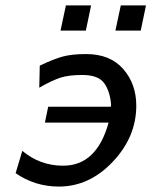

<svg xmlns="http://www.w3.org/2000/svg" viewBox="-20 -686 563 714"><path d="M38.1 -42 63 -125Q128.9 -69.8 214.8 -69.8Q339.8 -69.8 383.8 -230H147L159.2 -289.1H392.1L393.1 -296.9Q389.2 -346.7 367.2 -377Q345.2 -407.2 286.1 -407.2Q237.3 -407.2 206.5 -397.7Q175.8 -388.2 126 -359.9L127.9 -441.9Q182.1 -467.8 215.6 -476.3Q249 -484.9 297.9 -484.9H300.8Q389.6 -484.9 438.2 -429.4Q486.8 -374 486.8 -293Q486.8 -176.8 399.4 -84.5Q312 7.8 199.2 7.8Q109.9 7.8 38.1 -42ZM205.1 -572.3 225.1 -666H318.8L299.3 -572.3ZM409.2 -572.3 429.2 -666H522.9L503.4 -572.3Z"/></svg>

Font: CMU Bright
Style: SemiBoldOblique
Weight: 600
Italic angle: -12°
Version: Version 0.7.0